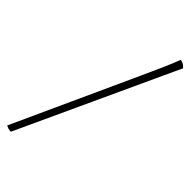

<svg xmlns="http://www.w3.org/2000/svg" viewBox="-270 -795 931 931"><g transform="rotate(45 195.5 -329.5)"><path d="M26 85Q14 85 5.5 82Q-3 79 -8 76L261 -513Q295 -587 323 -650Q351 -713 362 -744Q377 -742 386 -735Q395 -728 399 -723Z"/></g></svg>

Font: Texturina 72pt 72pt Thin
Style: Italic
Weight: 100
Italic angle: -11°
Designer: Guillermo Torres Carreño
Foundry: Omnibus-Type
Version: Version 1.002; ttfautohint (v1.8.3)